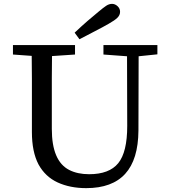

<svg xmlns="http://www.w3.org/2000/svg" viewBox="-20 -958 876 993"><path d="M432 -849 489 -897Q514 -918 529 -928Q544 -938 559.5 -938Q575 -938 588 -926Q601 -914 601 -897Q601 -880 587.5 -866.5Q574 -853 542 -835Q509 -816 472.5 -797.5Q436 -779 391 -755L366 -789Q402 -823 432 -849ZM426 15Q342 15 278 -14.5Q214 -44 179 -108Q145 -173 145 -275V-552Q145 -610 144 -669L47 -676V-686V-725H368V-676L249 -668Q249 -611 248 -554V-291Q248 -125 338 -79Q381 -57 441 -57Q545 -57 591.5 -114Q638 -171 638 -307L637 -667L515 -676V-725H794V-677L697 -667L696 -283Q695 -133 627.5 -59Q560 15 426 15Z"/></svg>

Font: Early Summer Mincho Screen
Style: Regular
Weight: 400
Designer: GuiWonder
Version: Version 1.002